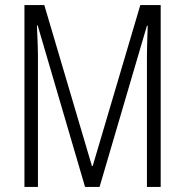

<svg xmlns="http://www.w3.org/2000/svg" viewBox="-20 -734 725 754"><path d="M314 0H371L557 -633H560C558 -570 557 -535 557 -516V0H611V-714H531L344 -82H341L154 -714H76V0H129V-519C129 -536 128 -570 125 -634H128Z"/></svg>

Font: Noto Sans Khmer UI ExtraCondensed Light
Style: Regular
Weight: 300
Width: 2
Designer: Danh Hong and the Monotype Design Team
Foundry: Monotype Imaging Inc.
Version: Version 2.002